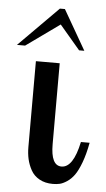

<svg xmlns="http://www.w3.org/2000/svg" viewBox="-91 -763 445 804"><g transform="rotate(5 131.5 -361.0)"><path d="M46.9 -500H147V-160.2Q147 -69.8 191.9 -69.8Q241.2 -69.8 264.2 -179.2H300.8Q292 -131.3 278.8 -95.9Q265.6 -60.5 252 -41.5Q238.3 -22.5 221.2 -11.2Q204.1 0 190.9 2.9Q177.7 5.9 162.1 5.9Q129.4 5.9 105.7 -7.3Q82 -20.5 69.8 -42.7Q57.6 -64.9 52.2 -88.6Q46.9 -112.3 46.9 -139.2ZM245.1 -561H223.1L137.2 -662.1L-3.9 -561H-38.1L127.9 -728H148.9Z"/></g></svg>

Font: Lobster Two
Style: Regular
Weight: 400
Designer: Pablo Impallari
Foundry: Pablo Impallari. www.impallari.com
Version: Version 1.006